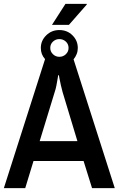

<svg xmlns="http://www.w3.org/2000/svg" viewBox="-20 -977 617 997"><path d="M0 0 214 -670Q192 -694 192 -728Q192 -766 220 -793.5Q248 -821 288 -821Q329 -821 356.5 -793.5Q384 -766 384 -728Q384 -711 378 -696Q372 -681 362 -669L576 0H458L414 -141H154L111 0ZM186 -244H382L305 -499Q301 -514 296 -535Q291 -556 288.5 -571Q286 -586 286 -586H282Q282 -586 279.5 -570Q277 -554 273 -533.5Q269 -513 264 -499ZM288 -682Q308 -682 322 -695.5Q336 -709 336 -728Q336 -748 322 -761Q308 -774 288 -774Q269 -774 255 -761Q241 -748 241 -728Q241 -709 255 -695.5Q269 -682 288 -682ZM250 -848 320 -957H430L431 -954L338 -848Z"/></svg>

Font: Archivo Narrow SemiBold
Style: Regular
Weight: 600
Designer: Hector Gatti
Foundry: Omnibus-Type
Version: Version 3.002